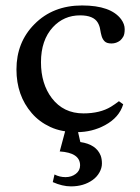

<svg xmlns="http://www.w3.org/2000/svg" viewBox="-20 -472 510 700"><path d="M429.2 -91.8Q414.6 -43.5 362.8 -15.6Q315.9 9.8 260 9.8Q204.1 9.8 163.6 -9Q123 -27.8 95.7 -59.6Q40 -124 40 -218.8Q40 -317.9 105.5 -383.8Q172.9 -452.1 279.3 -452.1Q384.3 -452.1 421.9 -401.4Q434.6 -383.8 434.6 -365.7Q434.6 -347.7 429.7 -338.9Q424.8 -330.1 418 -324.2Q403.8 -313.5 386.7 -313.5Q369.6 -313.5 361.8 -321Q354 -328.6 350.6 -340.1Q347.2 -351.6 345.2 -364.7Q343.3 -377.9 336.4 -389.6Q320.8 -416 272 -416Q212.9 -416 172.9 -373Q129.4 -325.7 129.4 -245.1Q129.4 -166.5 168.9 -114.3Q211.4 -58.6 284.2 -58.6Q344.7 -58.6 384.8 -83Q398.9 -91.8 413.6 -103ZM272 130.9Q272 85 197.8 80.1L220.7 -5.4H261.2L272.9 45.9Q331.1 54.2 347.2 95.7Q351.6 107.9 351.6 124.3Q351.6 140.6 342.5 156.7Q333.5 172.9 317.9 184.1Q285.2 207.5 238.8 207.5Q207.5 207.5 172.4 191.9L178.7 164.1Q197.3 173.8 219 173.8Q240.7 173.8 256.3 161.9Q272 149.9 272 130.9Z"/></svg>

Font: RadleyRegular
Style: Regular
Weight: 400
Designer: vernon adams
Foundry: vernon adams
Version: Version 1.000;PS 001.001;hotconv 1.0.56